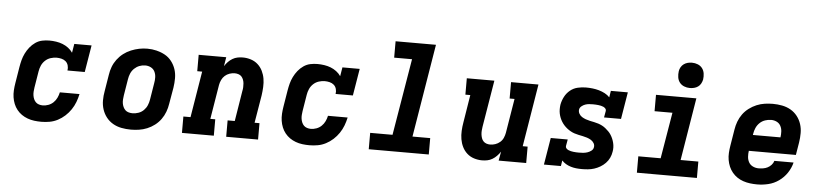

<svg xmlns="http://www.w3.org/2000/svg" viewBox="-45 -1021 5490 1284"><g transform="rotate(5 2700.0 -378.5)"><path d="M255 8Q231 8 207.5 5Q184 2 162.5 -6Q141 -14 123 -26.5Q105 -39 91 -56.5Q77 -74 68.5 -95Q60 -116 56.5 -139Q53 -162 54.5 -186Q56 -210 60 -234L78 -344Q82 -368 88 -391Q94 -414 105 -436.5Q116 -459 132 -479Q148 -499 169 -513.5Q190 -528 214 -533Q238 -538 262 -538Q285 -538 308 -534.5Q331 -531 351.5 -523Q372 -515 390 -501.5Q408 -488 420 -470L430 -530H546L516 -349H400Q403 -366 398.5 -382.5Q394 -399 382 -409.5Q370 -420 353.5 -424Q337 -428 321 -428Q301 -428 280.5 -421.5Q260 -415 244 -400Q228 -385 219.5 -365.5Q211 -346 208 -326L190 -216Q188 -203 187 -189.5Q186 -176 188 -163Q190 -150 195 -138.5Q200 -127 208.5 -118.5Q217 -110 229.5 -106Q242 -102 255 -102Q274 -102 293 -109Q312 -116 326.5 -130Q341 -144 349.5 -162Q358 -180 362 -199H494Q488 -171 478 -144.5Q468 -118 451.5 -93.5Q435 -69 413 -49Q391 -29 365 -15.5Q339 -2 311 3Q283 8 255 8Z M856 8Q824 8 793 2Q762 -4 736 -19Q710 -34 691.5 -57.5Q673 -81 663.5 -110Q654 -139 654 -170.5Q654 -202 660 -234L678 -344Q682 -372 692 -398.5Q702 -425 719.5 -448.5Q737 -472 760.5 -490Q784 -508 811 -519Q838 -530 865 -535.5Q892 -541 920 -541Q952 -541 982.5 -533.5Q1013 -526 1039 -511.5Q1065 -497 1083.5 -473Q1102 -449 1111.5 -420.5Q1121 -392 1121 -360Q1121 -328 1116 -296L1097 -186Q1093 -159 1083 -132Q1073 -105 1056 -81.5Q1039 -58 1015.5 -40Q992 -22 965 -11Q938 0 910.5 4Q883 8 856 8ZM858 -102Q878 -102 898 -109Q918 -116 933 -131Q948 -146 956 -165Q964 -184 967 -204L985 -314Q989 -334 988.5 -354.5Q988 -375 979.5 -392.5Q971 -410 953.5 -419Q936 -428 915 -428Q895 -428 876 -420.5Q857 -413 842 -398.5Q827 -384 819 -365Q811 -346 808 -326L790 -216Q788 -203 787 -189Q786 -175 788 -162.5Q790 -150 795.5 -138Q801 -126 810 -117.5Q819 -109 832 -105.5Q845 -102 858 -102Z M1199 0V-110H1247L1298 -420H1265V-530H1450L1440 -469Q1450 -485 1463 -498.5Q1476 -512 1492 -521.5Q1508 -531 1525.5 -534.5Q1543 -538 1561 -538Q1589 -538 1615.5 -529.5Q1642 -521 1662 -503Q1682 -485 1694 -460.5Q1706 -436 1710.5 -409Q1715 -382 1713.5 -353Q1712 -324 1708 -296L1677 -110H1710V0H1496V-110H1544L1577 -314Q1580 -327 1580.5 -340Q1581 -353 1580 -365.5Q1579 -378 1574.5 -390Q1570 -402 1562 -411Q1554 -420 1541.5 -424Q1529 -428 1516 -428Q1499 -428 1481.5 -422Q1464 -416 1450.5 -404Q1437 -392 1429 -375Q1421 -358 1418 -341L1380 -110H1413V0Z M2055 8Q2031 8 2007.5 5Q1984 2 1962.5 -6Q1941 -14 1923 -26.5Q1905 -39 1891 -56.5Q1877 -74 1868.5 -95Q1860 -116 1856.5 -139Q1853 -162 1854.5 -186Q1856 -210 1860 -234L1878 -344Q1882 -368 1888 -391Q1894 -414 1905 -436.5Q1916 -459 1932 -479Q1948 -499 1969 -513.5Q1990 -528 2014 -533Q2038 -538 2062 -538Q2085 -538 2108 -534.5Q2131 -531 2151.5 -523Q2172 -515 2190 -501.5Q2208 -488 2220 -470L2230 -530H2346L2316 -349H2200Q2203 -366 2198.5 -382.5Q2194 -399 2182 -409.5Q2170 -420 2153.5 -424Q2137 -428 2121 -428Q2101 -428 2080.5 -421.5Q2060 -415 2044 -400Q2028 -385 2019.5 -365.5Q2011 -346 2008 -326L1990 -216Q1988 -203 1987 -189.5Q1986 -176 1988 -163Q1990 -150 1995 -138.5Q2000 -127 2008.5 -118.5Q2017 -110 2029.5 -106Q2042 -102 2055 -102Q2074 -102 2093 -109Q2112 -116 2126.5 -130Q2141 -144 2149.5 -162Q2158 -180 2162 -199H2294Q2288 -171 2278 -144.5Q2268 -118 2251.5 -93.5Q2235 -69 2213 -49Q2191 -29 2165 -15.5Q2139 -2 2111 3Q2083 8 2055 8Z M2453 0V-110H2603L2689 -625H2569V-735H2840L2737 -110H2856V0Z M3214 8Q3186 8 3159.5 -0.5Q3133 -9 3113 -27Q3093 -45 3081 -69.5Q3069 -94 3064.5 -121Q3060 -148 3061.5 -177Q3063 -206 3068 -234L3098 -420H3065V-530H3250L3198 -216Q3196 -203 3195 -190Q3194 -177 3195.5 -164.5Q3197 -152 3201 -140Q3205 -128 3213.5 -119Q3222 -110 3234 -106Q3246 -102 3259 -102Q3276 -102 3293.5 -108Q3311 -114 3325 -126Q3339 -138 3346.5 -155Q3354 -172 3357 -189L3395 -420H3362V-530H3546L3477 -110H3510V0H3325L3336 -61Q3325 -45 3312 -31.5Q3299 -18 3283 -8.5Q3267 1 3249.5 4.5Q3232 8 3214 8Z M3883 8Q3864 8 3845.5 6Q3827 4 3809 -1.5Q3791 -7 3776 -16Q3761 -25 3749 -38L3743 0H3629L3659 -181H3773L3765 -136Q3764 -127 3770 -120.5Q3776 -114 3784 -110.5Q3792 -107 3800.5 -105Q3809 -103 3818 -102Q3827 -101 3836 -100.5Q3845 -100 3854 -100Q3868 -100 3882 -101Q3896 -102 3910.5 -106.5Q3925 -111 3937.5 -120.5Q3950 -130 3952 -144Q3952 -144 3952 -144Q3952 -144 3952 -144Q3955 -159 3947 -172Q3939 -185 3926.5 -192.5Q3914 -200 3900 -204.5Q3886 -209 3871.5 -212Q3857 -215 3842.5 -218Q3828 -221 3814.5 -225.5Q3801 -230 3788.5 -237Q3776 -244 3764.5 -253Q3753 -262 3743.5 -272.5Q3734 -283 3726.5 -295Q3719 -307 3713.5 -320.5Q3708 -334 3705 -348.5Q3702 -363 3702 -378Q3702 -393 3704 -408Q3709 -436 3722.5 -462Q3736 -488 3758.5 -506.5Q3781 -525 3809 -531.5Q3837 -538 3864 -538Q3887 -538 3909 -535.5Q3931 -533 3952 -527Q3973 -521 3992 -511Q4011 -501 4025 -486L4032 -530H4146L4116 -349H4002L4010 -394Q4011 -403 4005 -409.5Q3999 -416 3991.5 -419.5Q3984 -423 3975 -425Q3966 -427 3957 -428Q3948 -429 3939 -429.5Q3930 -430 3921 -430Q3908 -430 3895 -429Q3882 -428 3869 -423.5Q3856 -419 3844.5 -409.5Q3833 -400 3831 -387Q3829 -372 3836.5 -359Q3844 -346 3856 -338.5Q3868 -331 3882 -326Q3896 -321 3910 -318Q3924 -315 3939 -312Q3954 -309 3967.5 -304.5Q3981 -300 3993.5 -293.5Q4006 -287 4017 -278Q4028 -269 4038 -259Q4048 -249 4055.5 -237Q4063 -225 4068.5 -212Q4074 -199 4077.5 -184.5Q4081 -170 4081.5 -155Q4082 -140 4079 -125Q4076 -104 4066.5 -84Q4057 -64 4041.5 -48Q4026 -32 4006.5 -20.5Q3987 -9 3966.5 -2.5Q3946 4 3925 6Q3904 8 3883 8Z M4253 0V-110H4403L4455 -420H4335V-530H4606L4537 -110H4656V0ZM4556 -595Q4536 -595 4517.5 -602.5Q4499 -610 4487.5 -625Q4476 -640 4473 -660Q4470 -680 4473 -701Q4475 -715 4482.5 -728Q4490 -741 4502 -749.5Q4514 -758 4528 -761.5Q4542 -765 4556 -765Q4577 -765 4595.5 -757.5Q4614 -750 4625.5 -735Q4637 -720 4640 -700Q4643 -680 4640 -659Q4637 -645 4630 -632Q4623 -619 4611 -610.5Q4599 -602 4584.5 -598.5Q4570 -595 4556 -595Z M5061 8Q5037 8 5013 5Q4989 2 4967 -5.5Q4945 -13 4926.5 -25.5Q4908 -38 4893.5 -55.5Q4879 -73 4870 -94Q4861 -115 4857 -138.5Q4853 -162 4854.5 -186Q4856 -210 4860 -234L4878 -344Q4882 -371 4892 -398Q4902 -425 4919 -448.5Q4936 -472 4960 -490Q4984 -508 5010.5 -519Q5037 -530 5064.5 -534Q5092 -538 5119 -538Q5151 -538 5182 -532Q5213 -526 5239 -511Q5265 -496 5283.5 -472.5Q5302 -449 5311.5 -420Q5321 -391 5321 -359.5Q5321 -328 5316 -296L5302 -211H4986Q4983 -191 4984.5 -170.5Q4986 -150 4995.5 -133.5Q5005 -117 5023 -108.5Q5041 -100 5061 -100Q5076 -100 5091.5 -102.5Q5107 -105 5121 -112Q5135 -119 5146.5 -131.5Q5158 -144 5162 -159H5291Q5282 -122 5260 -89Q5238 -56 5205.5 -33Q5173 -10 5135.5 -1Q5098 8 5061 8ZM5004 -319H5189Q5192 -339 5191 -359Q5190 -379 5181 -396Q5172 -413 5154.5 -421.5Q5137 -430 5117 -430Q5097 -430 5076.5 -423Q5056 -416 5040.5 -401Q5025 -386 5016.5 -366.5Q5008 -347 5005 -326Z"/></g></svg>

Font: Iosevka Slab XBdExObl
Style: Regular
Weight: 800
Width: 7
Italic angle: -9°
Monospace: yes
Designer: Belleve Invis
Foundry: Belleve Invis
Version: Version 11.1.0; ttfautohint (v1.8.3)